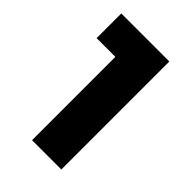

<svg xmlns="http://www.w3.org/2000/svg" viewBox="-157 -553 616 616"><g transform="rotate(45 150.5 -245.0)"><path d="M106 0V-437L166 -378H21V-490H239V0Z"/></g></svg>

Font: SUSE Thin
Style: Bold
Weight: 700
Version: Version 1.000